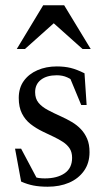

<svg xmlns="http://www.w3.org/2000/svg" viewBox="-20 -697 401 727"><path d="M195 -445.5Q224 -445.5 247.5 -439.8Q271 -434 300 -419.5L308 -299.5H287.5L236.5 -422.5L271 -380.5Q251.5 -396.5 234.2 -404.2Q217 -412 195 -412Q157 -412 135 -395Q113 -378 113 -348Q113 -323.5 125.8 -308Q138.5 -292.5 161 -280.5Q183.5 -268.5 211.5 -256Q232.5 -246.5 252 -235Q271.5 -223.5 286.2 -208Q301 -192.5 310 -171.5Q319 -150.5 319 -121Q319 -79.5 298 -50Q277 -20.5 241.5 -5.2Q206 10 160.5 10Q130.5 10 107 5.5Q83.5 1 60 -9.5L37 -134H60L128.5 -5L71.5 -43Q90 -34 103 -29.2Q116 -24.5 127 -23Q138 -21.5 149.5 -21.5Q196.5 -21.5 224.8 -41Q253 -60.5 253 -99.5Q253 -120.5 243.8 -134.8Q234.5 -149 218.5 -159.5Q202.5 -170 183 -179.2Q163.5 -188.5 143.5 -198Q116.5 -211 95.8 -227.2Q75 -243.5 63 -267.5Q51 -291.5 51 -326Q51 -364 70 -390.5Q89 -417 121.8 -431.2Q154.5 -445.5 195 -445.5ZM43.5 -511.5 143.5 -677H223L323.5 -511.5H292.5L175.5 -616H191.5L74.5 -511.5Z"/></svg>

Font: Newsreader 24pt
Style: Regular
Weight: 400
Designer: Hugues Gentile
Foundry: Production Type
Version: Version 1.003